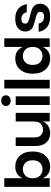

<svg xmlns="http://www.w3.org/2000/svg" viewBox="1126 -1956 837 3129"><g transform="rotate(-90 1544.5 -391.5)"><path d="M395 7Q319 7 271.5 -27.5Q224 -62 205 -116V0H64V-740H205V-439Q224 -493 271.5 -527Q319 -561 395 -561Q501 -561 570.5 -486.5Q640 -412 640 -277Q640 -185 607 -122Q574 -59 518.5 -26Q463 7 395 7ZM351 -117Q411 -117 454 -156Q497 -195 497 -277Q497 -359 454 -398.5Q411 -438 351 -438Q292 -438 248 -397.5Q204 -357 204 -277Q204 -198 247.5 -157.5Q291 -117 351 -117Z M940 7Q881 7 833.5 -18.5Q786 -44 758 -97Q730 -150 730 -232V-554H870V-248Q870 -176 906 -142.5Q942 -109 996 -109Q1051 -109 1090 -144Q1129 -179 1129 -260V-554H1270V0H1129V-112Q1103 -50 1051.5 -21.5Q1000 7 940 7Z M1469 -637Q1427 -637 1404.5 -659.5Q1382 -682 1382 -713Q1382 -745 1404.5 -767.5Q1427 -790 1469 -790Q1549 -790 1556 -713Q1556 -682 1533.5 -659.5Q1511 -637 1469 -637ZM1539 0H1398V-554H1539Z M1808 0H1667V-740H1808Z M2153 7Q2047 7 1977.5 -67.5Q1908 -142 1908 -277Q1908 -369 1941 -432Q1974 -495 2029.5 -528Q2085 -561 2153 -561Q2229 -561 2276.5 -527Q2324 -493 2344 -439V-740H2484V0H2344V-116Q2324 -63 2276.5 -28Q2229 7 2153 7ZM2197 -117Q2257 -117 2300.5 -157.5Q2344 -198 2344 -277Q2344 -357 2300 -397.5Q2256 -438 2197 -438Q2137 -438 2094 -398.5Q2051 -359 2051 -277Q2051 -195 2094 -156Q2137 -117 2197 -117Z M2843 7Q2726 7 2665 -44Q2604 -95 2591 -180H2726Q2731 -141 2759.5 -116.5Q2788 -92 2843 -92Q2881 -92 2899 -110.5Q2917 -129 2917 -155Q2917 -187 2889 -203.5Q2861 -220 2795 -234Q2735 -249 2690 -265Q2596 -300 2596 -399Q2596 -443 2618 -480Q2640 -517 2686 -539Q2732 -561 2803 -561Q2877 -561 2926.5 -536.5Q2976 -512 3004 -469.5Q3032 -427 3041 -374H2909Q2902 -412 2875.5 -437Q2849 -462 2800 -462Q2726 -462 2724 -399Q2724 -368 2752.5 -352.5Q2781 -337 2843 -322.5Q2905 -308 2952 -292Q3048 -254 3048 -152Q3048 -86 2996 -39.5Q2944 7 2843 7Z"/></g></svg>

Font: Ulagadi Sans SemiBold
Style: Regular
Weight: 600
Designer: Ninad Kale (Devanagari), Jonny Pinhorn (Latin)
Foundry: Indian Type Foundry
Version: Version 3.01;March 29, 2020;FontCreator 12.0.0.2522 64-bit; 